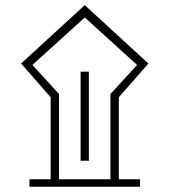

<svg xmlns="http://www.w3.org/2000/svg" viewBox="-20 -709 644 729"><path d="M91.8 -28.3V0H511.7V-28.3H431.2V-339.8L543.5 -467.8L301.8 -689.5L60.1 -467.8L172.4 -339.8V-28.3ZM399.4 -28.3H204.1V-352.1L103 -462.4L301.8 -642.6L500.5 -462.4L399.4 -352.1ZM286.1 -437V-98.6H317.4V-437Z"/></svg>

Font: Estedad Light
Style: Regular
Weight: 300
Designer: Amin Abedi
Version: Version 7.3